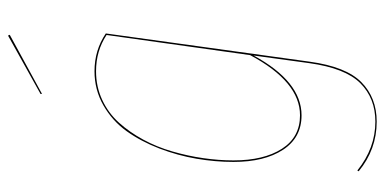

<svg xmlns="http://www.w3.org/2000/svg" viewBox="-265 -523 979 489"><g transform="rotate(-90 224.5 -278.5)"><path d="M378.4 -747.6 380.4 -743.2 230 -661.1 229.5 -664.6ZM287.6 -527.3Q341.3 -527.3 383.8 -498.5L312 20Q299.3 113.3 259.8 152.3Q220.2 191.4 159.2 191.4Q88.4 191.4 32.7 145.5L34.7 142.1Q91.8 188 159.2 188Q218.8 188 257.1 149.7Q295.4 111.3 308.1 20L327.6 -122.1Q261.2 0 175.3 0Q118.2 0 87.4 -47.4Q56.6 -94.7 56.6 -173.3Q56.6 -219.7 64.7 -267.3Q72.8 -314.9 90.8 -362.1Q108.9 -409.2 135 -445.6Q161.1 -481.9 200.7 -504.6Q240.2 -527.3 287.6 -527.3ZM287.6 -523.4Q248.5 -523.4 214.8 -507.8Q181.2 -492.2 156.7 -465.1Q132.3 -438 113.5 -403.3Q94.7 -368.7 83.3 -329.1Q71.8 -289.6 66.2 -250.2Q60.5 -210.9 60.5 -173.3Q60.5 -96.2 90.1 -50Q119.6 -3.9 175.3 -3.9Q260.7 -3.9 328.6 -130.9L379.9 -496.6Q339.4 -523.4 287.6 -523.4Z"/></g></svg>

Font: Fira Sans Compressed Four
Style: Italic
Weight: 100
Width: 3
Italic angle: -8°
Designer: Carrois Corporate & Edenspiekermann AG
Foundry: Carrois Corporate GbR & Edenspiekermann AG
Version: Version 4.203;PS 004.203;hotconv 1.0.88;makeotf.lib2.5.64775